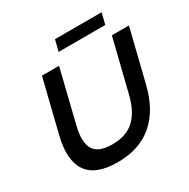

<svg xmlns="http://www.w3.org/2000/svg" viewBox="-215 -1188 1373 1394"><g transform="rotate(-30 472.0 -491.0)"><path d="M943.8 -810.1 835.9 -373Q790 -186.5 675.5 -88.4Q561 9.8 377.9 9.8Q194.3 9.8 127.4 -88.1Q60.5 -186 106.9 -373L214.8 -810.1H357.9L251 -374Q219.2 -247.6 255.4 -184.8Q291.5 -122.1 410.2 -122.1Q526.9 -122.1 594.5 -185.1Q662.1 -248 692.9 -374L800.8 -810.1ZM819.8 -992.2 796.9 -898.9H405.8L429.2 -992.2Z"/></g></svg>

Font: Sinkin Sans 600 SemiBold Italic
Style: Regular
Weight: 600
Italic angle: -112°
Designer: Keith Bates
Foundry: K-Type
Version: Sinkin Sans (version 1.0)  by Keith Bates   •   © 2014   www